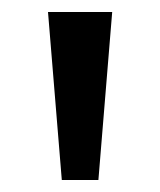

<svg xmlns="http://www.w3.org/2000/svg" viewBox="-20 -725 266 320"><path d="M83 -425 60 -705H167L144 -425Z"/></svg>

Font: Nunito Sans Medium
Style: Regular
Weight: 500
Designer: Vernon Adams
Foundry: Vernon Adams
Version: Version 3.101; ttfautohint (v1.8.4.7-5d5b);gftools[0.9.27]